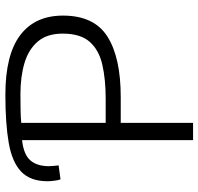

<svg xmlns="http://www.w3.org/2000/svg" viewBox="-32 -706 738 714"><g transform="rotate(-90 337.0 -349.0)"><path d="M173 0V-636Q119 -630 97.5 -605Q76 -580 76 -536Q76 -529 77 -519Q78 -509 79 -500L27 -493Q24 -500 22 -515.5Q20 -531 20 -541Q20 -605 55.5 -639Q91 -673 162.5 -685.5Q234 -698 342 -698Q490 -698 563 -643Q636 -588 636 -484Q636 -368 558 -318.5Q480 -269 333 -269H237V0ZM237 -325H327Q399 -325 453.5 -337.5Q508 -350 538.5 -384.5Q569 -419 569 -485Q569 -543 539.5 -577.5Q510 -612 459.5 -627Q409 -642 344 -642Q314 -642 285.5 -641.5Q257 -641 237 -639Z"/></g></svg>

Font: Ubuntu Sans Light
Style: Regular
Weight: 300
Designer: Dalton Maag Ltd
Foundry: Dalton Maag Ltd
Version: Version 1.006; ttfautohint (v1.8.4.7-5d5b)